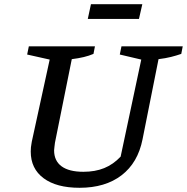

<svg xmlns="http://www.w3.org/2000/svg" viewBox="-20 -881 888 912"><path d="M358 11Q248 11 187 -34.5Q126 -80 126 -161Q126 -171 127 -182Q128 -193 131 -208L216 -598L109 -622L117 -661H431L424 -625Q403 -616 378 -610Q353 -604 321 -600L241 -203Q240 -191 238.5 -182.5Q237 -174 237 -167Q237 -117 272.5 -91Q308 -65 376 -65Q432 -65 475 -82.5Q518 -100 553 -137L651 -598L549 -622L557 -661H848L841 -625Q818 -617 792 -610.5Q766 -604 733 -600L657 -219Q635 -108 557.5 -48.5Q480 11 358 11ZM397 -791 412 -861H656L640 -791Z"/></svg>

Font: Piazzolla Thin SemiBold
Style: Italic
Weight: 600
Italic angle: -11.3°
Version: Version 2.005